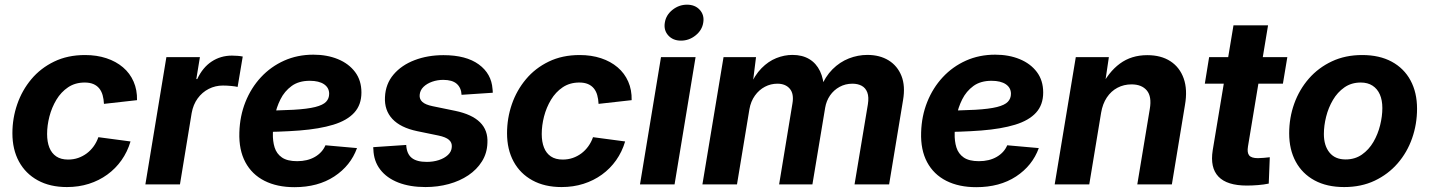

<svg xmlns="http://www.w3.org/2000/svg" viewBox="-20 -776 6016 808"><path d="M261.7 11.2Q190.4 11.2 138.9 -17.1Q87.4 -45.4 59.8 -96.2Q32.2 -147 32.2 -215.3Q32.2 -278.3 52.5 -337.2Q72.8 -396 111.8 -442.6Q150.9 -489.3 207.8 -516.8Q264.6 -544.4 337.9 -544.4Q387.2 -544.4 427.7 -531Q468.3 -517.6 497.6 -492.7Q526.9 -467.8 542.2 -432.6Q557.6 -397.5 556.6 -354.5L417.5 -338.9Q416.5 -358.9 411.9 -375.5Q407.2 -392.1 397.5 -404.1Q387.7 -416 372.6 -422.4Q357.4 -428.7 336.4 -428.7Q296.4 -428.7 266.6 -408.7Q236.8 -388.7 217.3 -356.2Q197.8 -323.7 188 -285.9Q178.2 -248 178.2 -211.9Q178.2 -179.2 187.7 -155Q197.3 -130.9 216.8 -117.7Q236.3 -104.5 266.6 -104.5Q289.1 -104.5 308.8 -111.3Q328.6 -118.2 345.2 -130.6Q361.8 -143.1 374.3 -160.4Q386.7 -177.7 394 -198.7L529.3 -180.7Q516.1 -136.7 491.2 -101.6Q466.3 -66.4 431.6 -41.3Q397 -16.1 354 -2.4Q311 11.2 261.7 11.2Z M591.8 0 680.2 -535.6H821.3L806.2 -443.4H810.1Q833 -492.2 870.8 -517.1Q908.7 -542 956.1 -542Q967.8 -542 980 -541Q992.2 -540 1001.5 -538.1L980 -410.2Q970.7 -412.6 952.6 -414.3Q934.6 -416 918 -416Q886.2 -416 858.4 -401.9Q830.6 -387.7 811.8 -361.8Q793 -335.9 786.6 -300.3L737.3 0Z M1219.2 11.7Q1146 11.7 1093 -15.1Q1040 -42 1012.5 -93.5Q984.9 -145 987.3 -218.8Q989.3 -287.6 1012.9 -346.9Q1036.6 -406.2 1078.1 -450.9Q1119.6 -495.6 1175.8 -520.8Q1231.9 -545.9 1298.8 -545.9Q1356.4 -545.9 1402.1 -527.1Q1447.8 -508.3 1474.4 -472.9Q1501 -437.5 1501 -386.7Q1501 -335 1470.9 -302Q1440.9 -269 1382.8 -251.2Q1324.7 -233.4 1240.2 -226.8Q1155.8 -220.2 1045.9 -220.2L1061 -310.5Q1154.8 -310.5 1214.4 -314Q1273.9 -317.4 1306.6 -325.7Q1339.4 -334 1352.3 -347.7Q1365.2 -361.3 1365.2 -381.3Q1365.2 -406.7 1343.8 -421.4Q1322.3 -436 1283.7 -436Q1237.3 -436 1207.3 -414.1Q1177.2 -392.1 1160.2 -357.9Q1143.1 -323.7 1136 -285.9Q1128.9 -248 1128.4 -215.3Q1127.4 -182.1 1135.7 -155.5Q1144 -128.9 1166.5 -113.3Q1189 -97.7 1230.5 -97.7Q1273.9 -97.7 1305.2 -115.7Q1336.4 -133.8 1349.6 -164.6L1482.4 -152.8Q1455.6 -78.6 1386.7 -33.4Q1317.9 11.7 1219.2 11.7Z M1770.5 11.2Q1705.1 11.2 1656.2 -7.8Q1607.4 -26.9 1580.1 -62.5Q1552.7 -98.1 1551.3 -147.5Q1550.8 -149.9 1550.8 -152.1Q1550.8 -154.3 1550.8 -156.7L1689.5 -166Q1691.4 -128.9 1712.4 -111.8Q1733.4 -94.7 1775.9 -94.7Q1803.2 -94.7 1826.7 -102.3Q1850.1 -109.9 1865.2 -124Q1880.4 -138.2 1881.3 -157.7Q1882.8 -175.8 1869.4 -187.5Q1856 -199.2 1825.2 -205.6L1735.4 -224.1Q1665.5 -238.8 1631.3 -275.4Q1597.2 -312 1600.1 -367.2Q1602.5 -422.9 1636.2 -462.4Q1669.9 -502 1724.9 -522.9Q1779.8 -543.9 1846.2 -543.9Q1941.4 -543.9 1994.9 -504.9Q2048.3 -465.8 2052.7 -401.4Q2053.2 -397.5 2053.5 -393.6Q2053.7 -389.6 2053.7 -385.7L1922.4 -377Q1920.9 -406.7 1902.1 -423.3Q1883.3 -439.9 1845.2 -439.9Q1820.8 -439.9 1798.6 -432.1Q1776.4 -424.3 1762 -410.2Q1747.6 -396 1746.1 -376.5Q1744.6 -358.9 1757.3 -347.2Q1770 -335.4 1800.8 -329.1L1895.5 -309.6Q1966.3 -294.9 2000.2 -261.2Q2034.2 -227.5 2031.2 -174.3Q2029.8 -131.3 2008.3 -96.9Q1986.8 -62.5 1950.9 -38.3Q1915 -14.2 1868.7 -1.5Q1822.3 11.2 1770.5 11.2Z M2343.3 11.2Q2272 11.2 2220.5 -17.1Q2168.9 -45.4 2141.4 -96.2Q2113.8 -147 2113.8 -215.3Q2113.8 -278.3 2134 -337.2Q2154.3 -396 2193.4 -442.6Q2232.4 -489.3 2289.3 -516.8Q2346.2 -544.4 2419.4 -544.4Q2468.8 -544.4 2509.3 -531Q2549.8 -517.6 2579.1 -492.7Q2608.4 -467.8 2623.8 -432.6Q2639.2 -397.5 2638.2 -354.5L2499 -338.9Q2498 -358.9 2493.4 -375.5Q2488.8 -392.1 2479 -404.1Q2469.2 -416 2454.1 -422.4Q2439 -428.7 2418 -428.7Q2377.9 -428.7 2348.1 -408.7Q2318.4 -388.7 2298.8 -356.2Q2279.3 -323.7 2269.5 -285.9Q2259.8 -248 2259.8 -211.9Q2259.8 -179.2 2269.3 -155Q2278.8 -130.9 2298.3 -117.7Q2317.9 -104.5 2348.1 -104.5Q2370.6 -104.5 2390.4 -111.3Q2410.2 -118.2 2426.8 -130.6Q2443.4 -143.1 2455.8 -160.4Q2468.3 -177.7 2475.6 -198.7L2610.8 -180.7Q2597.7 -136.7 2572.8 -101.6Q2547.9 -66.4 2513.2 -41.3Q2478.5 -16.1 2435.5 -2.4Q2392.6 11.2 2343.3 11.2Z M2673.3 0 2761.7 -535.6H2907.2L2818.8 0ZM2845.7 -605Q2812 -605 2792.2 -627Q2772.5 -648.9 2777.8 -680.7Q2782.7 -712.9 2810.1 -734.6Q2837.4 -756.3 2871.1 -756.3Q2905.3 -756.3 2925 -734.4Q2944.8 -712.4 2939.5 -680.7Q2934.6 -648.9 2907.2 -627Q2879.9 -605 2845.7 -605Z M2936 0 3024.9 -535.6H3161.6L3145.5 -406.7L3134.8 -411.1Q3155.8 -459.5 3184.6 -488.8Q3213.4 -518.1 3247.1 -531.5Q3280.8 -544.9 3314.9 -544.9Q3356.4 -544.9 3385.7 -527.3Q3415 -509.8 3430.9 -476.6Q3446.8 -443.4 3448.2 -396L3433.1 -405.3Q3452.6 -453.6 3483.4 -484.4Q3514.2 -515.1 3552.2 -530Q3590.3 -544.9 3630.4 -544.9Q3682.1 -544.9 3719.5 -522Q3756.8 -499 3773.7 -456.5Q3790.5 -414.1 3780.3 -354.5L3721.7 0H3576.2L3632.3 -336.9Q3637.2 -367.7 3629.9 -387Q3622.6 -406.2 3606.2 -415Q3589.8 -423.8 3567.4 -423.8Q3537.6 -423.8 3513.2 -410.4Q3488.8 -397 3473.1 -374.3Q3457.5 -351.6 3452.6 -322.8L3398.9 0H3258.8L3314.9 -340.8Q3321.8 -381.3 3303.7 -402.6Q3285.6 -423.8 3251.5 -423.8Q3223.6 -423.8 3199 -410.9Q3174.3 -397.9 3157 -373.8Q3139.6 -349.6 3133.8 -316.4L3081.5 0Z M4088.4 11.7Q4015.1 11.7 3962.2 -15.1Q3909.2 -42 3881.6 -93.5Q3854 -145 3856.4 -218.8Q3858.4 -287.6 3882.1 -346.9Q3905.8 -406.2 3947.3 -450.9Q3988.8 -495.6 4044.9 -520.8Q4101.1 -545.9 4168 -545.9Q4225.6 -545.9 4271.2 -527.1Q4316.9 -508.3 4343.5 -472.9Q4370.1 -437.5 4370.1 -386.7Q4370.1 -335 4340.1 -302Q4310.1 -269 4252 -251.2Q4193.8 -233.4 4109.4 -226.8Q4024.9 -220.2 3915 -220.2L3930.2 -310.5Q4023.9 -310.5 4083.5 -314Q4143.1 -317.4 4175.8 -325.7Q4208.5 -334 4221.4 -347.7Q4234.4 -361.3 4234.4 -381.3Q4234.4 -406.7 4212.9 -421.4Q4191.4 -436 4152.8 -436Q4106.4 -436 4076.4 -414.1Q4046.4 -392.1 4029.3 -357.9Q4012.2 -323.7 4005.1 -285.9Q3998 -248 3997.6 -215.3Q3996.6 -182.1 4004.9 -155.5Q4013.2 -128.9 4035.6 -113.3Q4058.1 -97.7 4099.6 -97.7Q4143.1 -97.7 4174.3 -115.7Q4205.6 -133.8 4218.8 -164.6L4351.6 -152.8Q4324.7 -78.6 4255.9 -33.4Q4187 11.7 4088.4 11.7Z M4613.8 -301.3 4564 0H4418.5L4507.3 -535.6H4646.5L4626.5 -400.4L4611.3 -404.8Q4644.5 -472.7 4692.9 -508.3Q4741.2 -543.9 4808.1 -543.9Q4866.2 -543.9 4905.5 -518.3Q4944.8 -492.7 4961.4 -445.8Q4978 -398.9 4966.8 -334.5L4911.6 0H4766.1L4818.8 -317.9Q4827.6 -369.6 4806.2 -395.3Q4784.7 -420.9 4741.7 -420.9Q4709.5 -420.9 4682.6 -406.7Q4655.8 -392.6 4637.9 -365.7Q4620.1 -338.9 4613.8 -301.3Z M5397.5 -535.6 5378.9 -423.8H5050.3L5068.4 -535.6ZM5170.9 -669.4H5316.4L5231.9 -159.7Q5227.5 -133.3 5237.1 -121.8Q5246.6 -110.4 5273.9 -110.4Q5283.7 -110.4 5299.6 -111.8Q5315.4 -113.3 5323.7 -114.3L5319.3 -3.4Q5298.3 1 5274.2 2.9Q5250 4.9 5227.1 4.9Q5143.6 4.9 5107.7 -32.7Q5071.8 -70.3 5083.5 -143.6Z M5636.7 11.2Q5564 11.2 5512.2 -16.8Q5460.4 -44.9 5432.9 -95.7Q5405.3 -146.5 5405.3 -214.8Q5405.3 -280.3 5426.5 -339.6Q5447.8 -398.9 5488 -445.1Q5528.3 -491.2 5585 -517.8Q5641.6 -544.4 5712.4 -544.4Q5785.2 -544.4 5836.9 -516.4Q5888.7 -488.3 5916 -437.5Q5943.4 -386.7 5943.4 -318.4Q5943.4 -253.4 5922.6 -194.1Q5901.9 -134.8 5861.8 -88.6Q5821.8 -42.5 5765.1 -15.6Q5708.5 11.2 5636.7 11.2ZM5642.6 -105Q5682.1 -105 5711.4 -125.5Q5740.7 -146 5759.8 -178.7Q5778.8 -211.4 5788.1 -249.3Q5797.4 -287.1 5797.4 -321.3Q5797.4 -354.5 5786.9 -378.4Q5776.4 -402.3 5756.1 -415.5Q5735.8 -428.7 5706.5 -428.7Q5667 -428.7 5637.7 -408.2Q5608.4 -387.7 5589.4 -355.2Q5570.3 -322.8 5560.8 -284.9Q5551.3 -247.1 5551.3 -211.9Q5551.3 -163.1 5575 -134Q5598.6 -105 5642.6 -105Z"/></svg>

Font: Inter 20pt
Style: Bold Italic
Weight: 700
Italic angle: -9.3988°
Version: Version 4.001;git-66647c0bb